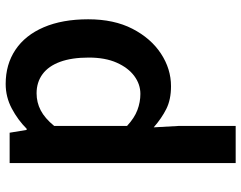

<svg xmlns="http://www.w3.org/2000/svg" viewBox="-107 -730 851 677"><g transform="rotate(90 318.5 -391.5)"><path d="M276 14Q207 14 155.5 -20.5Q104 -55 76 -120.5Q48 -186 48 -277Q48 -368 81.5 -433Q115 -498 169 -533.5Q223 -569 284 -569Q331 -569 364 -552.5Q397 -536 429 -508L424 -597V-797H555V0H448L438 -60H434Q403 -29 362.5 -7.5Q322 14 276 14ZM309 -95Q341 -95 369 -109.5Q397 -124 424 -157V-414Q396 -440 368 -450.5Q340 -461 311 -461Q277 -461 248 -439.5Q219 -418 201 -377.5Q183 -337 183 -279Q183 -219 198 -178Q213 -137 241.5 -116Q270 -95 309 -95Z"/></g></svg>

Font: Noto Sans JP Thin SemiBold
Style: Regular
Weight: 600
Version: Version 2.004-H2;hotconv 1.0.118;makeotfexe 2.5.65603